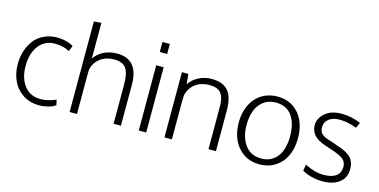

<svg xmlns="http://www.w3.org/2000/svg" viewBox="-74 -1129 3002 1522"><g transform="rotate(15 1427.0 -368.0)"><path d="M294.9 11.7Q217.3 11.7 160.2 -26.4Q103 -64.5 75.2 -125.7Q47.4 -187 47.4 -262.2Q47.4 -319.8 64 -370.6Q80.6 -421.4 111.1 -460.4Q141.6 -499.5 189.7 -522.2Q237.8 -544.9 296.9 -544.9Q335.4 -544.9 373.8 -534.7Q412.1 -524.4 430.7 -510.3L411.6 -464.8Q361.3 -493.2 292.5 -493.2Q209 -493.2 160.2 -429.9Q111.3 -366.7 111.3 -262.2Q111.3 -162.1 159.9 -100.3Q208.5 -38.6 292.5 -38.6Q351.1 -38.6 418.5 -67.9L427.7 -24.4Q404.8 -7.3 368.2 2.2Q331.5 11.7 294.9 11.7Z M543 0V-742.7L603.5 -748V-492.7Q603.5 -482.4 603.5 -478.5Q603.5 -474.6 603.3 -474.1Q603 -473.6 602.8 -468.8Q602.5 -463.9 602.1 -454.1Q667.5 -544.9 789.6 -544.9Q963.9 -544.9 963.9 -334.5V0H903.8V-322.8Q903.8 -413.1 876 -453.4Q848.1 -493.7 777.8 -493.7Q708 -493.7 661.6 -456.8Q615.2 -419.9 604.5 -361.8Q603.5 -342.3 603.5 -303.7V0Z M1110.4 0V-535.2H1171.4V0ZM1110.4 -644.5V-726.6H1170.9V-644.5Z M1321.3 0V-535.2H1374L1382.3 -452.6Q1411.1 -495.6 1459.7 -520.3Q1508.3 -544.9 1564.5 -544.9Q1656.7 -544.9 1700.2 -494.1Q1743.7 -443.4 1743.7 -332V0H1682.6V-359.4Q1680.2 -430.7 1652.3 -461.9Q1624.5 -493.2 1561 -493.2Q1488.3 -493.2 1442.1 -456.5Q1396 -419.9 1384.3 -361.8Q1382.3 -338.9 1382.3 -314V0Z M2105.5 -36.6Q2164.1 -36.6 2204.3 -67.6Q2244.6 -98.6 2262.9 -149.4Q2281.2 -200.2 2281.2 -266.1Q2281.2 -369.6 2237.3 -432.6Q2193.4 -495.6 2103.5 -495.6Q2044.9 -495.6 2003.7 -464.1Q1962.4 -432.6 1943.4 -381.6Q1924.3 -330.6 1924.3 -264.6Q1924.3 -164.6 1970.9 -100.6Q2017.6 -36.6 2105.5 -36.6ZM2101.1 11.7Q2028.3 11.7 1972.9 -24.9Q1917.5 -61.5 1888.4 -124.3Q1859.4 -187 1859.4 -266.1Q1859.4 -325.7 1876.2 -376.7Q1893.1 -427.7 1924.3 -465.1Q1955.6 -502.4 2002 -523.7Q2048.3 -544.9 2105 -544.9Q2180.2 -544.9 2235.4 -508.1Q2290.5 -471.2 2318.1 -408.9Q2345.7 -346.7 2345.7 -267.1Q2345.7 -187 2317.4 -124.5Q2289.1 -62 2232.9 -25.1Q2176.8 11.7 2101.1 11.7Z M2621.1 12.2Q2569.3 12.2 2523.9 -0.5Q2478.5 -13.2 2452.1 -30.8L2460.9 -81.5Q2541.5 -39.6 2615.2 -39.6Q2747.6 -39.6 2752.4 -137.7Q2752.4 -178.7 2725.8 -202.1Q2699.2 -225.6 2619.1 -251Q2577.1 -265.6 2572.8 -267.1Q2447.3 -305.2 2446.3 -402.3Q2446.3 -458.5 2495.8 -501.7Q2545.4 -544.9 2629.9 -544.9Q2714.4 -544.9 2788.6 -511.7L2768.1 -466.8Q2692.9 -495.1 2628.4 -495.1Q2571.8 -495.1 2539.3 -469.7Q2506.8 -444.3 2506.8 -401.4Q2506.8 -365.2 2528.1 -345.9Q2549.3 -326.7 2612.3 -309.1Q2619.1 -307.1 2637.5 -300.3Q2655.8 -293.5 2657.7 -293Q2742.2 -267.1 2775.6 -231.7Q2809.1 -196.3 2809.1 -135.3Q2807.6 -64.9 2756.6 -26.4Q2705.6 12.2 2621.1 12.2Z"/></g></svg>

Font: Oxygen Light
Style: Regular
Weight: 300
Designer: vernon adams
Foundry: Vernon Adams
Version: Version Release 0.2.3 webfont; ttfautohint (v0.93.3-1d66) -l